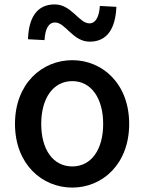

<svg xmlns="http://www.w3.org/2000/svg" viewBox="-20 -837 655 871"><path d="M308 14C444 14 566 -92 566 -275C566 -458 444 -564 308 -564C171 -564 48 -458 48 -275C48 -92 171 14 308 14ZM308 -82C221 -82 167 -158 167 -275C167 -391 221 -469 308 -469C394 -469 448 -391 448 -275C448 -158 394 -82 308 -82ZM387 -648C468 -648 504 -710 508 -806L433 -810C430 -761 414 -731 386 -731C338 -731 305 -817 228 -817C147 -817 110 -756 107 -659L182 -655C185 -706 200 -735 230 -735C277 -735 310 -648 387 -648Z"/></svg>

Font: ChiuKong Gothic CL Medium
Style: Regular
Weight: 500
Designer: Ryoko NISHIZUKA 西塚涼子 (kana, bopomofo & ideographs); Paul D. Hunt (Latin, Greek & Cyrillic); Sandoll Communications 산돌커뮤니
Foundry: Adobe
Version: Version 1.300